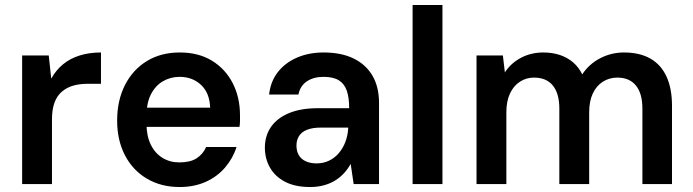

<svg xmlns="http://www.w3.org/2000/svg" viewBox="-20 -740 2788 772"><path d="M69 0V-517H176L186 -424Q205 -458 233.5 -481.5Q262 -505 300.5 -517Q339 -529 386 -529V-403H330Q301 -403 275.5 -396Q250 -389 230 -372.5Q210 -356 199.5 -328.5Q189 -301 189 -259V0Z M702 12Q628 12 571 -21.5Q514 -55 482.5 -115.5Q451 -176 451 -255Q451 -336 482.5 -398Q514 -460 570.5 -494.5Q627 -529 703 -529Q779 -529 833 -495.5Q887 -462 916 -405Q945 -348 945 -276Q945 -266 945 -254.5Q945 -243 943 -230H537V-307H825Q823 -366 788.5 -398.5Q754 -431 702 -431Q666 -431 635.5 -413.5Q605 -396 587 -361Q569 -326 569 -273V-244Q569 -194 586 -159Q603 -124 633 -105.5Q663 -87 701 -87Q745 -87 770.5 -103.5Q796 -120 809 -149H931Q917 -104 885.5 -67Q854 -30 807.5 -9Q761 12 702 12Z M1227 12Q1166 12 1125.5 -9.5Q1085 -31 1065 -67Q1045 -103 1045 -146Q1045 -194 1069.5 -229.5Q1094 -265 1141.5 -285Q1189 -305 1259 -305H1384Q1384 -347 1374.5 -375Q1365 -403 1342.5 -417Q1320 -431 1281 -431Q1241 -431 1214 -413Q1187 -395 1180 -360H1062Q1068 -413 1097.5 -450.5Q1127 -488 1174.5 -508.5Q1222 -529 1281 -529Q1353 -529 1402.5 -504.5Q1452 -480 1478 -435Q1504 -390 1504 -326V0H1402L1390 -81Q1379 -61 1363.5 -44Q1348 -27 1328 -14.5Q1308 -2 1282.5 5Q1257 12 1227 12ZM1253 -83Q1280 -83 1303 -94Q1326 -105 1342.5 -124.5Q1359 -144 1368.5 -169Q1378 -194 1380 -223V-227H1271Q1236 -227 1214 -218Q1192 -209 1182 -192.5Q1172 -176 1172 -155Q1172 -132 1181.5 -116Q1191 -100 1209.5 -91.5Q1228 -83 1253 -83Z M1639 0V-720H1759V0Z M1896 0V-517H2002L2010 -449Q2034 -486 2074.5 -507.5Q2115 -529 2164 -529Q2201 -529 2231 -519Q2261 -509 2284 -489.5Q2307 -470 2321 -441Q2349 -483 2393.5 -506Q2438 -529 2489 -529Q2552 -529 2595 -504.5Q2638 -480 2660 -432Q2682 -384 2682 -315V0H2563V-303Q2563 -364 2537 -396Q2511 -428 2462 -428Q2430 -428 2404 -411.5Q2378 -395 2363.5 -364Q2349 -333 2349 -289V0H2229V-303Q2229 -364 2203 -396Q2177 -428 2127 -428Q2096 -428 2070.5 -411.5Q2045 -395 2030.5 -364Q2016 -333 2016 -289V0Z"/></svg>

Font: DM Sans 11pt SemiBold
Style: Regular
Weight: 600
Version: Version 4.004;gftools[0.9.30]